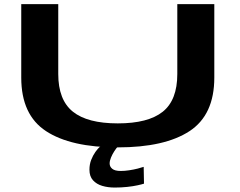

<svg xmlns="http://www.w3.org/2000/svg" viewBox="-20 -694 1136 908"><path d="M537 3Q759 3 876.2 -73.8Q993.5 -150.5 993.5 -327V-674.5H818.5V-344Q818.5 -220.5 749.5 -165.5Q680.5 -110.5 537 -110.5Q393.5 -110.5 324.5 -166Q255.5 -221.5 255.5 -344V-674.5H80.5V-327Q80.5 -150.5 197.8 -73.8Q315 3 537 3ZM522.5 193Q552.5 193 581 190Q609.5 187 631 182.2Q652.5 177.5 661 174.5L659.5 95Q650 98.5 631.5 103.2Q613 108 591.5 111.2Q570 114.5 551 114.5Q523 114.5 510.8 104.2Q498.5 94 498.5 79Q498.5 66.5 505 50.8Q511.5 35 521 20.5Q530.5 6 536.5 0H452.5Q443 8 431.2 24.5Q419.5 41 411.2 62.2Q403 83.5 403 108.5Q403 140 419.8 158.5Q436.5 177 463.5 185Q490.5 193 522.5 193Z"/></svg>

Font: Anybody ExtraExpanded SemiBold
Style: Regular
Weight: 600
Width: 8
Version: Version 1.113;gftools[0.9.25]